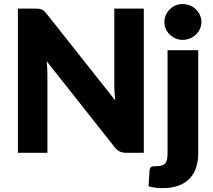

<svg xmlns="http://www.w3.org/2000/svg" viewBox="-20 -772 1078 970"><path d="M706.5 -728.5V0H618.5Q599 0 585.8 -6.2Q572.5 -12.5 559.5 -28L216 -462.5Q218 -443 218.8 -424.8Q219.5 -406.5 219.5 -390.5V0H70.5V-728.5H159.5Q170.5 -728.5 178 -727.5Q185.5 -726.5 191.5 -723.8Q197.5 -721 203 -716Q208.5 -711 215.5 -702.5L562 -265Q559.5 -286 558.5 -305.8Q557.5 -325.5 557.5 -343V-728.5ZM981.5 -518.5V1Q981.5 37.5 972.2 69.8Q963 102 941.8 126.2Q920.5 150.5 885.8 164.5Q851 178.5 799.5 178.5Q780.5 178.5 764.2 176.2Q748 174 730.5 169.5L735.5 88Q736.5 77.5 742.5 72.5Q748.5 67.5 766.5 67.5Q784.5 67.5 796 64.5Q807.5 61.5 814.2 54Q821 46.5 823.8 33.8Q826.5 21 826.5 1V-518.5ZM997.5 -660.5Q997.5 -642 990 -625.8Q982.5 -609.5 969.5 -597.2Q956.5 -585 939.2 -577.8Q922 -570.5 902.5 -570.5Q883.5 -570.5 867 -577.8Q850.5 -585 837.8 -597.2Q825 -609.5 817.8 -625.8Q810.5 -642 810.5 -660.5Q810.5 -679.5 817.8 -696Q825 -712.5 837.8 -725Q850.5 -737.5 867 -744.5Q883.5 -751.5 902.5 -751.5Q922 -751.5 939.2 -744.5Q956.5 -737.5 969.5 -725Q982.5 -712.5 990 -696Q997.5 -679.5 997.5 -660.5Z"/></svg>

Font: Lato 2
Style: Regular
Weight: 900
Designer: Lukasz Dziedzic with Adam Twardoch and Botio Nikoltchev
Foundry: tyPoland Lukasz Dziedzic
Version: Version 2.015; 2015-08-06; http://www.latofonts.com/